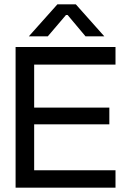

<svg xmlns="http://www.w3.org/2000/svg" viewBox="-20 -868 595 888"><path d="M245.6 -848.1 113.4 -700H201.1L289 -803.1L375.5 -700H462.4L330.5 -848.1ZM514.2 -650.5H52.1V0H514.2V-80.4H138V-293.1H485.7V-370.4H138V-569.3H514.2Z"/></svg>

Font: Overused Grotesk Light
Style: Regular
Weight: 300
Designer: RandomMaerks
Version: Version 0.005